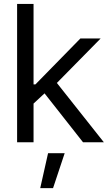

<svg xmlns="http://www.w3.org/2000/svg" viewBox="-20 -727 557 981"><path d="M144.5 -295.9H161.1L390.6 -530.3H494.1L247.1 -279.3H239.3L145.5 -192.4ZM67.4 -707H151.4V0H67.4ZM199.2 -260.7 257.8 -319.3 510.7 0H404.3ZM225.6 55.7H310.5L251 234.4H185.5Z"/></svg>

Font: Pretendard GOV Variable
Style: Regular
Weight: 400
Designer: Base glyphs from Inter by Rasmus Andersson; Hangul glyphs from Noto Sans CJK(Source Han Sans) by Jang Soo-young and Kang
Foundry: Kil Hyung-jin
Version: Version 1.307;Glyphs 3.2 (3192)